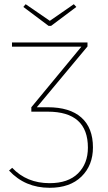

<svg xmlns="http://www.w3.org/2000/svg" viewBox="-20 -883 512 913"><path d="M223 -760H211L91 -850L102 -863L217 -784L331 -863L343 -850ZM207 -373Q312 -373 367 -324Q422 -275 422 -182Q422 -97 367.5 -43.5Q313 10 216 10Q99 10 23 -72L38 -85Q107 -12 216 -12Q304 -12 351 -58.5Q398 -105 398 -181Q398 -352 207 -352H129V-373L367 -661H37V-681H396V-662L155 -373Z"/></svg>

Font: FiraGO Thin
Style: Regular
Weight: 100
Designer: bBox Type
Foundry: bBox Type GmbH
Version: Version 1.001;PS 001.001;hotconv 1.0.88;makeotf.lib2.5.64775